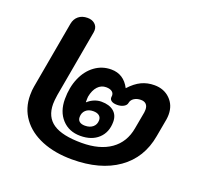

<svg xmlns="http://www.w3.org/2000/svg" viewBox="-125 -850 1043 999"><g transform="rotate(20 396.5 -350.0)"><path d="M52 -230Q52 -259 56 -279L122 -650Q127 -678 146.5 -694Q166 -710 196 -710Q221 -710 236.5 -696.5Q252 -683 252 -662Q252 -654 251 -650L185 -279Q180 -246 180 -228Q180 -156 230.5 -122Q281 -88 388 -88Q488 -88 549 -131Q610 -174 624 -255L641 -349Q642 -353 642 -364Q642 -383 632 -393.5Q622 -404 603 -404Q581 -404 565.5 -394Q550 -384 547 -367Q545 -354 530 -345.5Q515 -337 494 -337Q473 -337 462 -345Q451 -353 453 -367Q456 -384 444.5 -394Q433 -404 410 -404Q383 -404 364 -383.5Q345 -363 338 -326Q337 -320 337 -295H339Q354 -309 373.5 -317Q393 -325 413 -325Q457 -325 481.5 -304.5Q506 -284 506 -247Q506 -189 469 -154.5Q432 -120 369 -120Q306 -120 267.5 -162Q229 -204 229 -273Q229 -339 251.5 -390.5Q274 -442 314 -471Q354 -500 404 -500Q473 -500 507 -434Q539 -469 571.5 -484.5Q604 -500 643 -500Q696 -500 730 -466.5Q764 -433 764 -381Q764 -369 762 -355L744 -255Q722 -128 624 -59Q526 10 370 10Q275 10 203 -19.5Q131 -49 91.5 -103.5Q52 -158 52 -230ZM434 -230Q434 -246 422.5 -255Q411 -264 390 -264Q364 -264 348.5 -249.5Q333 -235 333 -211Q333 -195 343.5 -186.5Q354 -178 374 -178Q401 -178 417.5 -192Q434 -206 434 -230Z"/></g></svg>

Font: Kodchasan
Style: Bold Italic
Weight: 700
Italic angle: -10°
Version: Version 1.000; ttfautohint (v1.6)